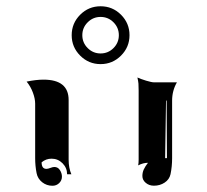

<svg xmlns="http://www.w3.org/2000/svg" viewBox="-20 -733 665 616"><path d="M237.2 -554.6Q210 -581.8 210 -620.1Q210 -658.4 237.2 -685.7Q264.4 -712.9 302.7 -712.9Q341.1 -712.9 368.3 -685.7Q395.5 -658.4 395.5 -620.1Q395.5 -581.8 368.3 -554.6Q341.1 -527.3 302.7 -527.3Q264.4 -527.3 237.2 -554.6ZM261.4 -661.5Q244.1 -644.3 244.1 -620.1Q244.1 -595.9 261.4 -578.7Q278.6 -561.5 302.7 -561.5Q326.9 -561.5 344.1 -578.7Q361.3 -595.9 361.3 -620.1Q361.3 -644.3 344.1 -661.5Q326.9 -678.7 302.7 -678.7Q278.6 -678.7 261.4 -661.5ZM65.4 -471.2Q96.2 -477.5 119.6 -477.5Q200.2 -477.5 200.2 -412.1V-220.7Q200.2 -194.3 209 -173.8H195.3Q195.3 -194.3 180.7 -209.1Q166 -223.9 145.5 -223.9Q127.4 -223.9 113.5 -212.2Q113.5 -191.4 128.7 -191.2Q133.8 -191.2 141.5 -194.2Q149.2 -197.3 154.3 -197.3Q165.8 -197.3 172.2 -187.3Q178.7 -177.2 178.7 -166.3Q178.7 -154.1 169.8 -145.5Q160.9 -137 148.4 -137Q129.6 -137 115.2 -148.4Q100.8 -159.9 97.4 -177.5Q92.8 -200.7 92.8 -225.6V-400.4Q92.8 -416.7 85.4 -436.3Q78.1 -455.8 65.4 -471.2ZM420.9 -484.4Q430.9 -479.7 448.7 -474.2Q466.6 -468.8 474.6 -468.8H547.6Q532.2 -442.1 532.2 -410.2V-225.6Q532.2 -198.7 527.1 -174.1Q523.4 -157.2 508.3 -147.2Q493.2 -137.2 473.9 -137.2Q458.5 -137.2 447.6 -146.4Q436.8 -155.5 436.8 -168.5Q436.8 -179.7 441.4 -189.6Q446 -199.5 454.8 -210.7Q439.2 -210.7 423.3 -202.4Q424.8 -209.5 424.8 -220.7V-442.4Q424.8 -458 424.2 -464.8Q423.6 -471.7 420.9 -484.4ZM509.8 -225.6H515.6L514.6 -410.2H512.7Z"/></svg>

Font: AgreloyInT3
Style: Medium
Weight: 400
Designer: gluk
Foundry: gluk
Version: Version 0.27